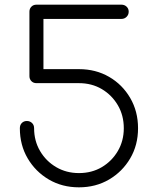

<svg xmlns="http://www.w3.org/2000/svg" viewBox="-20 -802 666 822"><path d="M318 0Q246 0 189 -33.5Q132 -67 98.5 -124Q65 -181 65 -253Q65 -267 73.5 -275.5Q82 -284 95 -284Q108 -284 117 -275.5Q126 -267 126 -253Q126 -199 151.5 -155.5Q177 -112 220.5 -86.5Q264 -61 318 -61Q373 -61 416 -86.5Q459 -112 484.5 -155.5Q510 -199 510 -253Q510 -308 484.5 -351.5Q459 -395 416 -420.5Q373 -446 318 -446H136Q123 -446 114.5 -454.5Q106 -463 106 -476V-752Q106 -765 114.5 -773.5Q123 -782 136 -782H500Q513 -782 522 -773.5Q531 -765 531 -752Q531 -739 522 -730Q513 -721 500 -721H166V-506H318Q390 -506 447 -473Q504 -440 537.5 -382.5Q571 -325 571 -253Q571 -181 537.5 -124Q504 -67 447 -33.5Q390 0 318 0Z"/></svg>

Font: ComfortaaLight
Style: Regular
Weight: 300
Designer: Johan Aakerlund
Foundry: Johan Aakerlund
Version: Version 3.104; ttfautohint (v1.8.1.43-b0c9)